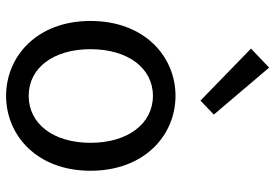

<svg xmlns="http://www.w3.org/2000/svg" viewBox="-160 -752 925 646"><g transform="rotate(90 303.0 -429.5)"><path d="M303 13C436 13 555 -91 555 -271C555 -452 436 -557 303 -557C170 -557 51 -452 51 -271C51 -91 170 13 303 13ZM303 -63C209 -63 146 -146 146 -271C146 -396 209 -481 303 -481C397 -481 461 -396 461 -271C461 -146 397 -63 303 -63ZM319 -641 366 -686 208 -872 144 -811Z"/></g></svg>

Font: Noto Sans Mono CJK JP Regular
Style: Regular
Weight: 400
Designer: Ryoko NISHIZUKA (kana & ideographs); Paul D. Hunt (Latin, Greek & Cyrillic); Wenlong ZHANG (bopomofo); Sandoll Communica
Foundry: Adobe Systems Incorporated
Version: Version 1.004;PS 1.004;hotconv 1.0.82;makeotf.lib2.5.63406